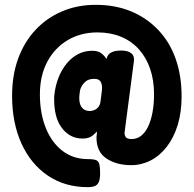

<svg xmlns="http://www.w3.org/2000/svg" viewBox="-20 -640 801 794"><path d="M344 134Q248 134 177.5 86Q107 38 68.5 -47Q30 -132 30 -244Q30 -329 55 -397.5Q80 -466 126.5 -516Q173 -566 236.5 -593Q300 -620 376 -620Q457 -620 522 -593Q587 -566 634.5 -516Q682 -466 706.5 -396.5Q731 -327 731 -241Q731 -176 715 -123.5Q699 -71 670 -33.5Q641 4 603 23.5Q565 43 523 43Q461 43 419.5 15Q378 -13 379 -74Q380 -79 380.5 -85Q381 -91 381 -96Q373 -88 365 -81Q357 -74 346.5 -70.5Q336 -67 321 -67Q293 -67 271 -79.5Q249 -92 233.5 -114Q218 -136 211 -165Q204 -194 204 -227Q204 -234 204 -239.5Q204 -245 205 -249Q209 -286 222 -319Q235 -352 255.5 -377Q276 -402 302.5 -416Q329 -430 361 -430Q383 -430 395.5 -422Q408 -414 417 -401Q426 -388 434 -372L418 -383Q420 -409 435 -420Q450 -431 481 -431Q508 -431 522 -420.5Q536 -410 534 -389L495 -91Q495 -79 501 -72Q507 -65 524 -65Q546 -65 563 -78Q580 -91 592 -115.5Q604 -140 610.5 -174.5Q617 -209 617 -250Q617 -308 601 -355Q585 -402 554.5 -436Q524 -470 480.5 -488Q437 -506 383 -506Q314 -506 260 -474Q206 -442 175.5 -384.5Q145 -327 145 -250Q145 -171 169.5 -110.5Q194 -50 238.5 -16Q283 18 344 18Q368 18 378 22.5Q388 27 391 39.5Q394 52 394 76Q394 103 387.5 115Q381 127 369.5 130.5Q358 134 344 134ZM352 -181Q359 -181 366.5 -183.5Q374 -186 380.5 -191Q387 -196 391 -204Q395 -212 396 -223L400 -254Q402 -268 402 -278.5Q402 -289 398.5 -297.5Q395 -306 388 -310Q381 -314 369 -314Q356 -314 346 -310Q336 -306 328 -297.5Q320 -289 315 -278Q310 -267 309 -252L308 -241Q307 -224 311 -210.5Q315 -197 325 -189Q335 -181 352 -181Z"/></svg>

Font: Fredoka Condensed SemiBold
Style: Regular
Weight: 600
Width: 3
Designer: Ben Nathan
Foundry: Milena B. Brandão, Ben Nathan
Version: Version 2.001